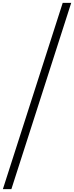

<svg xmlns="http://www.w3.org/2000/svg" viewBox="-73 -1029 514 1332"><path d="M6 283H-53L362 -1009H421Z"/></svg>

Font: Ponomar Unicode TT
Style: Regular
Weight: 400
Designer: Vladislav V. Dorosh, Yuri A.W. Shardt, Nikita Simmons, Aleksandr Andreev
Foundry: Ponomar Project
Version: 1.1